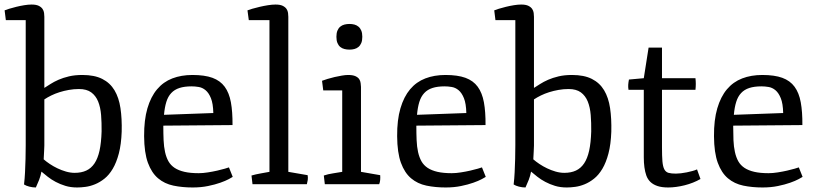

<svg xmlns="http://www.w3.org/2000/svg" viewBox="-28 -806 3576 840"><path d="M77.1 1Q80.1 -23.9 81.5 -52.5Q83 -81.1 83.7 -110.8Q84.5 -140.6 84.5 -170.9Q84.5 -201.2 84.5 -230V-717.8H-2.4L-7.8 -760.7Q-2 -763.2 12 -767.6Q25.9 -772 43 -776.1Q60.1 -780.3 77.9 -783.2Q95.7 -786.1 109.9 -786.1Q130.4 -786.1 141.6 -780.5Q152.8 -774.9 158.2 -766.8Q163.6 -758.8 164.8 -749.3Q166 -739.7 166 -732.4V-421.4Q177.7 -428.7 192.9 -438.5Q208 -448.2 228 -457Q248 -465.8 273.7 -471.9Q299.3 -478 332.5 -478Q385.3 -478 419.4 -460.7Q453.6 -443.4 472.9 -411.1Q492.2 -378.9 499 -333Q505.9 -287.1 504.4 -230Q502.4 -174.3 491.9 -134.5Q481.4 -94.7 465.3 -67.6Q449.2 -40.5 429 -24.4Q408.7 -8.3 387.7 0.2Q366.7 8.8 346.4 11.5Q326.2 14.2 309.6 14.2Q281.2 14.2 258.1 7.1Q234.9 0 215.6 -10.3Q196.3 -20.5 180.9 -32.7Q165.5 -44.9 153.3 -55.2Q149.9 -36.6 143.1 -19Q136.2 -1.5 128.9 14.2Q114.7 14.2 100.3 10.5Q85.9 6.8 77.1 1ZM163.1 -108.9Q174.3 -99.1 189.9 -88.6Q205.6 -78.1 223.4 -69.6Q241.2 -61 260.7 -55.4Q280.3 -49.8 298.8 -49.8Q328.1 -49.8 349.6 -59.8Q371.1 -69.8 385.5 -91.3Q399.9 -112.8 407.5 -147.2Q415 -181.6 416.5 -231Q417 -269 414.3 -302.7Q411.6 -336.4 401.4 -361.8Q391.1 -387.2 371.1 -401.9Q351.1 -416.5 317.4 -416.5Q294.9 -416.5 273.2 -412.6Q251.5 -408.7 232.2 -402.6Q212.9 -396.5 196 -388.2Q179.2 -379.9 166 -371.1V-169.4Q166 -161.1 165 -145Q164.1 -128.9 163.1 -108.9Z M602.5 -210Q602.1 -281.2 616.9 -332Q631.8 -382.8 659.2 -415.3Q686.5 -447.8 725.8 -462.9Q765.1 -478 814 -478Q867.2 -478 901.4 -465.6Q935.5 -453.1 955.1 -426.5Q974.6 -399.9 982.2 -358.4Q989.7 -316.9 989.3 -258.8L686.5 -256.3Q686.5 -221.7 687.7 -192.9Q689 -164.1 694.1 -140.9Q699.2 -117.7 709 -100.3Q718.8 -83 736.1 -71.5Q753.4 -60.1 779.1 -54.2Q804.7 -48.3 841.3 -48.3Q859.9 -48.3 881.6 -51.8Q903.3 -55.2 922.6 -59.6Q941.9 -64 955.8 -68.1Q969.7 -72.3 973.6 -73.7L990.2 -32.2Q986.8 -29.8 972.7 -22.2Q958.5 -14.6 935.8 -6.6Q913.1 1.5 882.3 7.8Q851.6 14.2 814.9 14.2Q769.5 14.2 730.7 6.1Q691.9 -2 663.6 -25.9Q635.3 -49.8 619.1 -93.8Q603 -137.7 602.5 -210ZM905.3 -311.5Q904.3 -353 894.8 -376.5Q885.3 -399.9 871.3 -411.4Q857.4 -422.9 841.3 -425.5Q825.2 -428.2 810.5 -428.2Q778.8 -428.2 757.1 -421.1Q735.4 -414.1 721.2 -398.9Q707 -383.8 699.7 -360.1Q692.4 -336.4 689.5 -303.7Z M1072.3 -38.1Q1090.8 -43.5 1111.6 -47.1Q1132.3 -50.8 1150.9 -54.2V-717.8H1060.5L1054.7 -760.7Q1060.5 -763.2 1075.4 -767.6Q1090.3 -772 1108.2 -776.1Q1126 -780.3 1144.5 -783.2Q1163.1 -786.1 1177.2 -786.1Q1197.8 -786.1 1209 -780.5Q1220.2 -774.9 1225.6 -766.8Q1231 -758.8 1232.2 -749.3Q1233.4 -739.7 1233.4 -732.4V-54.2L1317.9 -39.6Q1319.8 -28.8 1318.4 -18.6Q1316.9 -8.3 1314.5 0H1076.7Z M1501 -588.9Q1489.3 -588.9 1478.8 -591.6Q1468.3 -594.2 1460.4 -600.8Q1452.6 -607.4 1448.2 -618.2Q1443.8 -628.9 1443.8 -645Q1443.8 -661.1 1448.2 -671.9Q1452.6 -682.6 1460.4 -689.2Q1468.3 -695.8 1478.8 -698.5Q1489.3 -701.2 1501 -701.2Q1512.7 -701.2 1522.7 -698.5Q1532.7 -695.8 1540.5 -689.2Q1548.3 -682.6 1552.7 -671.9Q1557.1 -661.1 1557.1 -645Q1557.1 -628.9 1552.7 -618.2Q1548.3 -607.4 1540.5 -600.8Q1532.7 -594.2 1522.7 -591.6Q1512.7 -588.9 1501 -588.9ZM1388.7 -38.1Q1407.2 -44.4 1429 -47.6Q1450.7 -50.8 1469.2 -54.2V-410.6H1386.2L1380.9 -452.6Q1390.1 -456.1 1405 -460.7Q1419.9 -465.3 1436 -469Q1452.1 -472.7 1467.8 -475.3Q1483.4 -478 1494.6 -478Q1515.6 -478 1527.1 -472.7Q1538.6 -467.3 1543.7 -459.5Q1548.8 -451.7 1549.8 -442.4Q1550.8 -433.1 1551.3 -425.8V-54.2L1635.3 -39.6Q1636.2 -29.8 1635.3 -19Q1634.3 -8.3 1630.9 0H1393.1Z M1709.5 -210Q1709 -281.2 1723.9 -332Q1738.8 -382.8 1766.1 -415.3Q1793.5 -447.8 1832.8 -462.9Q1872.1 -478 1920.9 -478Q1974.1 -478 2008.3 -465.6Q2042.5 -453.1 2062 -426.5Q2081.5 -399.9 2089.1 -358.4Q2096.7 -316.9 2096.2 -258.8L1793.5 -256.3Q1793.5 -221.7 1794.7 -192.9Q1795.9 -164.1 1801 -140.9Q1806.2 -117.7 1815.9 -100.3Q1825.7 -83 1843 -71.5Q1860.4 -60.1 1886 -54.2Q1911.6 -48.3 1948.2 -48.3Q1966.8 -48.3 1988.5 -51.8Q2010.3 -55.2 2029.5 -59.6Q2048.8 -64 2062.7 -68.1Q2076.7 -72.3 2080.6 -73.7L2097.2 -32.2Q2093.8 -29.8 2079.6 -22.2Q2065.4 -14.6 2042.7 -6.6Q2020 1.5 1989.3 7.8Q1958.5 14.2 1921.9 14.2Q1876.5 14.2 1837.6 6.1Q1798.8 -2 1770.5 -25.9Q1742.2 -49.8 1726.1 -93.8Q1710 -137.7 1709.5 -210ZM2012.2 -311.5Q2011.2 -353 2001.7 -376.5Q1992.2 -399.9 1978.3 -411.4Q1964.4 -422.9 1948.2 -425.5Q1932.1 -428.2 1917.5 -428.2Q1885.7 -428.2 1864 -421.1Q1842.3 -414.1 1828.1 -398.9Q1814 -383.8 1806.6 -360.1Q1799.3 -336.4 1796.4 -303.7Z M2219.2 1Q2222.2 -23.9 2223.6 -52.5Q2225.1 -81.1 2225.8 -110.8Q2226.6 -140.6 2226.6 -170.9Q2226.6 -201.2 2226.6 -230V-717.8H2139.6L2134.3 -760.7Q2140.1 -763.2 2154.1 -767.6Q2168 -772 2185.1 -776.1Q2202.1 -780.3 2220 -783.2Q2237.8 -786.1 2252 -786.1Q2272.5 -786.1 2283.7 -780.5Q2294.9 -774.9 2300.3 -766.8Q2305.7 -758.8 2306.9 -749.3Q2308.1 -739.7 2308.1 -732.4V-421.4Q2319.8 -428.7 2335 -438.5Q2350.1 -448.2 2370.1 -457Q2390.1 -465.8 2415.8 -471.9Q2441.4 -478 2474.6 -478Q2527.3 -478 2561.5 -460.7Q2595.7 -443.4 2615 -411.1Q2634.3 -378.9 2641.1 -333Q2647.9 -287.1 2646.5 -230Q2644.5 -174.3 2634 -134.5Q2623.5 -94.7 2607.4 -67.6Q2591.3 -40.5 2571 -24.4Q2550.8 -8.3 2529.8 0.2Q2508.8 8.8 2488.5 11.5Q2468.3 14.2 2451.7 14.2Q2423.3 14.2 2400.1 7.1Q2377 0 2357.7 -10.3Q2338.4 -20.5 2323 -32.7Q2307.6 -44.9 2295.4 -55.2Q2292 -36.6 2285.2 -19Q2278.3 -1.5 2271 14.2Q2256.8 14.2 2242.4 10.5Q2228 6.8 2219.2 1ZM2305.2 -108.9Q2316.4 -99.1 2332 -88.6Q2347.7 -78.1 2365.5 -69.6Q2383.3 -61 2402.8 -55.4Q2422.4 -49.8 2440.9 -49.8Q2470.2 -49.8 2491.7 -59.8Q2513.2 -69.8 2527.6 -91.3Q2542 -112.8 2549.6 -147.2Q2557.1 -181.6 2558.6 -231Q2559.1 -269 2556.4 -302.7Q2553.7 -336.4 2543.5 -361.8Q2533.2 -387.2 2513.2 -401.9Q2493.2 -416.5 2459.5 -416.5Q2437 -416.5 2415.3 -412.6Q2393.6 -408.7 2374.3 -402.6Q2355 -396.5 2338.1 -388.2Q2321.3 -379.9 2308.1 -371.1V-169.4Q2308.1 -161.1 2307.1 -145Q2306.2 -128.9 2305.2 -108.9Z M2788.6 -413.1H2721.7Q2719.7 -425.3 2720.5 -435.5Q2721.2 -445.8 2723.6 -458L2788.6 -463.9L2809.6 -597.7H2868.2V-463.9H3014.6Q3017.6 -439 3014.6 -413.1H2868.2V-161.6Q2868.2 -123 2870.1 -100.1Q2872.1 -77.1 2878.4 -65.2Q2884.8 -53.2 2896.7 -49.8Q2908.7 -46.4 2929.2 -46.4Q2938.5 -46.4 2951.2 -47.9Q2963.9 -49.3 2976.8 -52Q2989.7 -54.7 3001.5 -57.9Q3013.2 -61 3021.5 -64.9L3036.6 -22.9Q3021.5 -14.2 3003.7 -7.1Q2985.8 0 2967.3 4.6Q2948.7 9.3 2930.4 11.7Q2912.1 14.2 2895.5 14.2Q2867.2 14.2 2848.4 7.8Q2829.6 1.5 2817.6 -10Q2805.7 -21.5 2799.8 -37.8Q2793.9 -54.2 2791.3 -74.2Q2788.6 -94.2 2788.6 -117.4Q2788.6 -140.6 2788.6 -166Z M3095.7 -210Q3095.2 -281.2 3110.1 -332Q3125 -382.8 3152.3 -415.3Q3179.7 -447.8 3219 -462.9Q3258.3 -478 3307.1 -478Q3360.4 -478 3394.5 -465.6Q3428.7 -453.1 3448.2 -426.5Q3467.8 -399.9 3475.3 -358.4Q3482.9 -316.9 3482.4 -258.8L3179.7 -256.3Q3179.7 -221.7 3180.9 -192.9Q3182.1 -164.1 3187.3 -140.9Q3192.4 -117.7 3202.1 -100.3Q3211.9 -83 3229.2 -71.5Q3246.6 -60.1 3272.2 -54.2Q3297.9 -48.3 3334.5 -48.3Q3353 -48.3 3374.8 -51.8Q3396.5 -55.2 3415.8 -59.6Q3435.1 -64 3449 -68.1Q3462.9 -72.3 3466.8 -73.7L3483.4 -32.2Q3480 -29.8 3465.8 -22.2Q3451.7 -14.6 3429 -6.6Q3406.2 1.5 3375.5 7.8Q3344.7 14.2 3308.1 14.2Q3262.7 14.2 3223.9 6.1Q3185.1 -2 3156.7 -25.9Q3128.4 -49.8 3112.3 -93.8Q3096.2 -137.7 3095.7 -210ZM3398.4 -311.5Q3397.5 -353 3387.9 -376.5Q3378.4 -399.9 3364.5 -411.4Q3350.6 -422.9 3334.5 -425.5Q3318.4 -428.2 3303.7 -428.2Q3272 -428.2 3250.2 -421.1Q3228.5 -414.1 3214.4 -398.9Q3200.2 -383.8 3192.9 -360.1Q3185.5 -336.4 3182.6 -303.7Z"/></svg>

Font: Fjord
Style: One
Weight: 400
Designer: Viktoriya Grabowska
Foundry: Viktoriya Grabowska
Version: Version 1.002